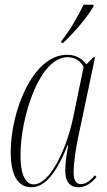

<svg xmlns="http://www.w3.org/2000/svg" viewBox="-20 -776 450 806"><path d="M238 -604 237 -596H245C291 -638 347 -705 372 -748L373 -756H331C304 -702 272 -646 238 -604ZM112 10C161 10 212 -35 263 -165H266C260 -130 254 -93 254 -61C254 -18 269 10 309 10C340 10 364 -8 385 -33L379 -40C357 -16 339 -3 320 -3C298 -3 289 -21 289 -54C289 -89 299 -158 308 -199L379 -535H371L343 -506C326 -527 302 -546 262 -546C115 -546 25 -305 25 -137C25 -45 52 10 112 10ZM122 -2C89 -2 66 -38 66 -124C66 -284 145 -536 264 -536C292 -536 318 -522 331 -495L287 -282C258 -143 187 -2 122 -2Z"/></svg>

Font: Noto Serif Display ExtraCondensed ExtraLight
Style: Italic
Weight: 200
Width: 2
Italic angle: -12°
Designer: Monotype Design Team
Foundry: Monotype Imaging Inc.
Version: Version 2.009